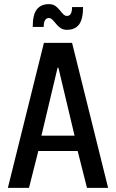

<svg xmlns="http://www.w3.org/2000/svg" viewBox="-20 -907 560 927"><path d="M18 0 192 -700H328L502 0H400L355 -178H165L120 0ZM180 -252H340L262 -580H258ZM303 -763Q285 -763 272.5 -771.5Q260 -780 251 -791.5Q242 -803 233.5 -811.5Q225 -820 216 -820Q191 -820 191 -777H138Q138 -837 158 -862Q178 -887 216 -887Q235 -887 247 -878.5Q259 -870 268 -858.5Q277 -847 285.5 -838.5Q294 -830 303 -830Q328 -830 328 -873H381Q381 -814 361.5 -788.5Q342 -763 303 -763Z"/></svg>

Font: Cuprum Medium
Style: Regular
Weight: 500
Designer: Jovanny Lemonad
Foundry: Jovanny Lemonad
Version: Version 3.000